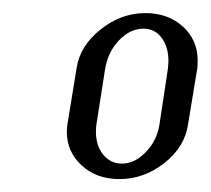

<svg xmlns="http://www.w3.org/2000/svg" viewBox="-20 -447 325 296"><path d="M83 -244.1Q83 -248 84 -255.9L98.1 -341.8Q103 -376 134.8 -401.4Q166.5 -426.8 204.1 -426.8Q239.3 -426.8 262 -406Q284.7 -385.3 284.7 -354Q284.7 -345.7 284.2 -341.8L270 -255.9Q265.1 -220.7 233.6 -195.8Q202.1 -170.9 164.1 -170.9Q128.9 -170.9 106 -191.9Q83 -212.9 83 -244.1ZM127.9 -243.7Q127.9 -222.2 139.2 -208.5Q150.4 -194.8 168 -194.8Q188 -194.8 205.3 -213.1Q222.7 -231.4 226.1 -256.8L238.8 -340.8Q239.7 -349.6 239.7 -353Q239.7 -374.5 229.2 -388.7Q218.8 -402.8 201.2 -402.8Q180.7 -402.8 163.6 -385Q146.5 -367.2 142.1 -340.8L128.9 -256.8Q127.9 -252.4 127.9 -243.7Z"/></svg>

Font: Gawaa
Style: Italic
Weight: 400
Designer: T. Christopher White
Version: Version 1.0